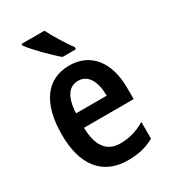

<svg xmlns="http://www.w3.org/2000/svg" viewBox="-189 -862 859 967"><g transform="rotate(-30 240.5 -378.0)"><path d="M227 -766H94V-756C122 -718 199 -639 240 -606H318V-618C292 -653 248 -722 227 -766ZM247 -552C116 -552 41 -452 41 -268C41 -96 116 10 267 10C326 10 374 -1 420 -27V-124C370 -95 327 -83 275 -83C198 -83 157 -136 155 -243H444V-309C444 -455 373 -552 247 -552ZM247 -463C306 -463 335 -406 335 -326H157C161 -421 195 -463 247 -463Z"/></g></svg>

Font: Noto Sans Tamil Condensed SemiBold
Style: Regular
Weight: 600
Width: 3
Designer: Jelle Bosma - Monotype Design Team
Foundry: Monotype Imaging Inc.
Version: Version 2.004